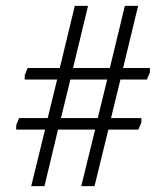

<svg xmlns="http://www.w3.org/2000/svg" viewBox="-20 -632 564 652"><path d="M86 0 133 -192H35V-207L45 -231H142L174 -362H64V-377L74 -401H183L234 -612H279L228 -401H353L404 -612H449L398 -401H489V-386L479 -362H389L357 -231H460V-216L450 -192H348L301 0H256L303 -192H177L131 0ZM187 -231H312L344 -362H219Z"/></svg>

Font: Ancizar Serif Light
Style: Regular
Weight: 400
Version: Version 8.100